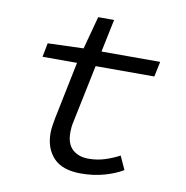

<svg xmlns="http://www.w3.org/2000/svg" viewBox="-73 -690 747 773"><g transform="rotate(10 300.0 -304.0)"><path d="M307 12Q231 12 195 -26.5Q159 -65 159 -127Q159 -143 161.5 -158Q164 -173 167 -190L215 -424H74L85 -481L231 -486L267 -620H332L304 -486H544L531 -424H291L242 -188Q239 -175 238 -164.5Q237 -154 237 -143Q237 -97 261.5 -74.5Q286 -52 327 -52Q363 -52 395 -62.5Q427 -73 453 -87L478 -32Q447 -13 402.5 -0.5Q358 12 307 12Z"/></g></svg>

Font: SourceCodeVF
Style: Italic
Weight: 200
Italic angle: -11°
Monospace: yes
Designer: Paul D. Hunt, Teo Tuominen
Foundry: Adobe
Version: Version 1.026;hotconv 1.1.0;makeotfexe 2.6.0